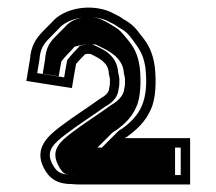

<svg xmlns="http://www.w3.org/2000/svg" viewBox="-20 -744 575 510"><path d="M171 -510C174.8 -531.2 177.8 -553.2 182 -574C188.6 -582.8 199.8 -592.9 206 -600C208.7 -600.7 211 -601 213 -601H219C220.3 -600.3 221.3 -600 222 -600C241.8 -590.1 269 -578 269 -548C270.3 -543.3 271.3 -538.7 272 -534V-523.5C272 -519.2 271.3 -514.7 270 -510C270 -496.4 255.5 -487.4 246 -482C210.5 -456.2 174.9 -434.2 140.5 -408C110.3 -385 69 -351.5 96 -298.5C111.1 -268.8 132.7 -255 171 -255C178.3 -254.3 185.7 -254 193 -254H485V-377H311C311.7 -377.7 313 -378.3 315 -379C342.2 -398.4 366.2 -420.5 380 -452C394.4 -480.9 395.4 -528.5 391 -568C385.4 -604.7 374.7 -626.2 354 -651C339.5 -671.1 328 -682.1 308 -693C302 -697.7 295.3 -701.7 288 -705L272 -713C216.4 -735.9 147.4 -720.6 118 -685L102 -669C80.8 -647.8 66.4 -631.4 61 -599L60 -589L50 -529ZM172.1 -280H171C140.1 -280 129.6 -287.6 118.3 -309.8C101 -343.8 123.3 -363.5 155.7 -388.1C188.3 -413 223.9 -435.2 259.6 -461C269.3 -466.6 292.1 -479.4 294.8 -506.1C296.3 -511.9 297 -517.6 297 -523.5V-535.8C296.3 -540.7 294.9 -548 293.9 -551.6C290.5 -602 246.3 -615.8 227.9 -625H226.9L224.9 -626H213C205.2 -626 198.8 -624 192.3 -622.4C183.7 -612.4 170.5 -600.3 158.6 -584.5C155.6 -569.7 152.7 -552.7 150.4 -538.5L78.8 -549.8L84.8 -585.7L85.8 -595.7C90.2 -621 98.9 -630.6 119.7 -651.3L136.5 -668.2C157.3 -693.4 214 -709 261.7 -690.2L277.2 -682.4C284.6 -679.1 288.9 -676.2 294.2 -672C312.3 -662.2 319.8 -655.6 333.7 -636.4C351.5 -611.8 360.8 -598.8 366.2 -564.7C375.9 -475 352 -436.9 303.2 -401.3C297 -398.2 297.3 -398.7 293.3 -394.7L250.6 -352H460V-279H193C186.1 -279 179 -279.4 172.1 -280ZM193 -279H445V-352H238.8L277.1 -390.2C279.9 -393.1 285.3 -396.3 288.8 -398.3C312.2 -415.5 329.9 -432.4 341.6 -459C353.4 -482.5 355.4 -527.4 351.1 -565.9C345.8 -599.9 337.1 -617.1 318.5 -639.5C303.1 -658 297.8 -665.4 281.7 -674.2C275.4 -677.6 270.3 -682.2 263.7 -685.1L248.6 -692.7C214.9 -705.8 172.8 -696.9 152.8 -672.6L135.9 -655.7C115.3 -635.1 105.8 -625.2 100.9 -596.9L99.9 -586.9L93.4 -548L136 -541.3C138 -553.8 140.5 -568.2 143.1 -581.1C151.8 -592.6 166 -606.4 170.9 -612L177.8 -619.9L191.1 -623.2C196.9 -624.7 203.9 -626 213 -626H233L235 -625H236L247 -619.5C265.1 -610.5 306.8 -591.9 309 -550.2C309.9 -546.6 311.3 -539.9 312 -535.1V-523.5C312 -518 311.5 -514 309.9 -507.6C308.2 -486 285.8 -471 274.8 -464.6C240.2 -439.5 203.5 -416.6 171.4 -392.1C141.9 -369.6 113.4 -346.9 134.1 -306.1C147.1 -280.6 154.6 -280 171 -280H173.9C180.1 -279.4 186.7 -279 193 -279Z"/></svg>

Font: Tape
Style: Regular
Weight: 500
Foundry: Cannot Into Space Fonts
Version: Version 0.97